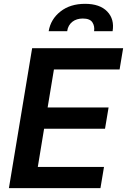

<svg xmlns="http://www.w3.org/2000/svg" viewBox="-20 -978 660 998"><path d="M26.3 0 147 -727.3H620L601.6 -616.8H260.3L227.6 -419.4H544.4L525.9 -308.9H209.2L176.5 -110.4H520.6L502.1 0ZM233 -815.7Q243.3 -878.2 294.4 -918.3Q344.8 -958.1 422.2 -958.1Q498.9 -958.1 537.3 -918.3Q575.6 -878.6 565.3 -815.7H469.1Q473 -842.3 460.2 -861.9Q447.4 -881.7 410.2 -881.7Q394.5 -881.7 380.7 -877.5Q366.8 -873.2 356.2 -864.9Q345.5 -856.5 338.4 -844.3Q331.3 -832 329.2 -815.7Z"/></svg>

Font: Inter P Semi Bold
Style: Italic
Weight: 600
Italic angle: 9.39999°
Designer: Rasmus Andersson
Foundry: rsms
Version: Version 3.018;git-588b23468